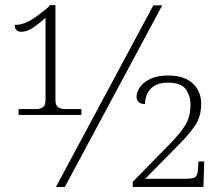

<svg xmlns="http://www.w3.org/2000/svg" viewBox="-20 -735 880 755"><path d="M53 -283V-306H121Q137 -306 148 -313Q159 -320 159 -342V-665Q138 -646 113 -628Q88 -610 62 -610Q53 -610 45.5 -616Q38 -622 38 -637Q65 -637 90 -650Q115 -663 135 -679Q155 -695 169 -706L177 -715H198V-342Q198 -320 209.5 -313Q221 -306 235 -306H300V-283ZM200 0 583 -714H618L235 0ZM502 0V-20L647 -168Q689 -211 709 -243.5Q729 -276 729 -324Q729 -358 710.5 -384Q692 -410 640 -410Q606 -410 586 -397Q566 -384 558 -364.5Q550 -345 550 -326Q517 -326 517 -356Q517 -372 529.5 -391Q542 -410 569.5 -424Q597 -438 642 -438Q705 -438 738 -407Q771 -376 771 -328Q771 -277 748.5 -243.5Q726 -210 688 -171L551 -32H708Q742 -32 749.5 -40Q757 -48 759 -73L760 -100H783L780 0Z"/></svg>

Font: Noto Serif ExtraLight
Style: Regular
Weight: 200
Designer: Monotype Design Team
Foundry: Monotype Imaging Inc.
Version: Version 2.015; ttfautohint (v1.8.4.7-5d5b)